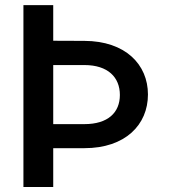

<svg xmlns="http://www.w3.org/2000/svg" viewBox="-20 -748 690 768"><path d="M73.7 -727.5V0H192.9V-155.3H317.4C481.4 -155.3 571.8 -249 571.8 -370.1C571.8 -490.2 481.4 -584 317.4 -584.5L192.9 -585V-727.5ZM192.9 -251.5V-487.8H317.4C412.1 -487.8 459.5 -438.5 459.5 -368.2C459.5 -297.9 412.1 -251.5 317.4 -251.5Z"/></svg>

Font: Raveo Medium
Style: Regular
Weight: 500
Designer: Jakub Foglar, Rasmus Andersson (Inter)
Foundry: Jakubfoglar.com
Version: Version 1.100;Glyphs 3.2.3 (3260)